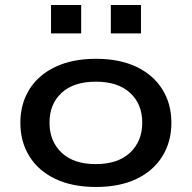

<svg xmlns="http://www.w3.org/2000/svg" viewBox="-20 -735 763 764"><path d="M362 9Q268 9 200.5 -23Q133 -55 97 -113Q61 -171 61 -246Q61 -322 97 -379.5Q133 -437 200.5 -469Q268 -501 362 -501Q456 -501 523 -469Q590 -437 626 -379.5Q662 -322 662 -246Q662 -171 626 -113Q590 -55 523 -23Q456 9 362 9ZM361 -82Q449 -82 497.5 -127.5Q546 -173 546 -247Q546 -321 497.5 -365.5Q449 -410 362 -410Q273 -410 225 -365.5Q177 -321 177 -247Q177 -173 225 -127.5Q273 -82 361 -82ZM421 -602V-715H541V-602ZM183 -602V-715H303V-602Z"/></svg>

Font: Nunito Sans 10pt Expanded SemiBold
Style: Regular
Weight: 600
Width: 7
Designer: Vernon Adams
Foundry: Vernon Adams
Version: Version 3.101;gftools[0.9.27]